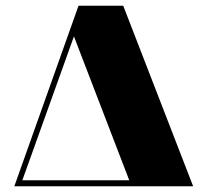

<svg xmlns="http://www.w3.org/2000/svg" viewBox="-20 -650 724 670"><path d="M254 -630H410L654 0H30ZM431 -21 238 -523 58 -21Z"/></svg>

Font: Arapey Black-Display
Style: Regular
Weight: 900
Designer: Eduardo Rodriguez Tunni
Foundry: Eduardo Rodriguez Tunni
Version: Version 4.000